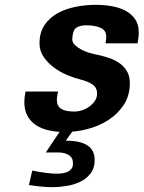

<svg xmlns="http://www.w3.org/2000/svg" viewBox="-20 -534 596 797"><path d="M221 -154Q219 -144 217.5 -136Q216 -128 216 -120Q216 -94 233.5 -82.5Q251 -71 289 -71Q305 -71 321.5 -76.5Q338 -82 351.5 -92Q365 -102 374 -115.5Q383 -129 383 -145Q383 -171 363 -184Q343 -197 314 -204Q289 -210 259 -222.5Q229 -235 203.5 -254Q178 -273 161 -298Q144 -323 144 -354Q144 -399 164.5 -429.5Q185 -460 218 -478.5Q251 -497 293 -505.5Q335 -514 378 -514Q411 -514 443 -508.5Q475 -503 500 -490Q525 -477 540.5 -455Q556 -433 556 -399Q556 -388 554.5 -377Q553 -366 551 -354H418Q421 -371 421 -382Q421 -408 397.5 -418.5Q374 -429 339 -429Q313 -429 297.5 -419.5Q282 -410 280 -373Q279 -358 291.5 -346.5Q304 -335 320 -327Q336 -319 351.5 -314.5Q367 -310 373 -309Q399 -304 425 -296Q451 -288 472 -274.5Q493 -261 506 -240Q519 -219 519 -189Q519 -138 494.5 -100Q470 -62 431 -36.5Q392 -11 344 1.5Q296 14 248 14Q215 14 184.5 7.5Q154 1 131 -13.5Q108 -28 94.5 -52Q81 -76 81 -110Q81 -129 86 -154ZM296 -10 253 50Q313 50 343 69.5Q373 89 373 131Q373 164 356 186Q339 208 313 220.5Q287 233 256 238Q225 243 197 243Q158 243 100 234L114 174Q178 187 215 187Q226 187 238 185.5Q250 184 260 179.5Q270 175 276.5 166.5Q283 158 283 144Q283 120 265 109.5Q247 99 226 99H170L243 -10Z"/></svg>

Font: Perun
Style: Bold Italic
Weight: 700
Italic angle: -12°
Foundry: Copyright (c) Stefan Peev, Context Ltd, 2016
Version: Version 1.027